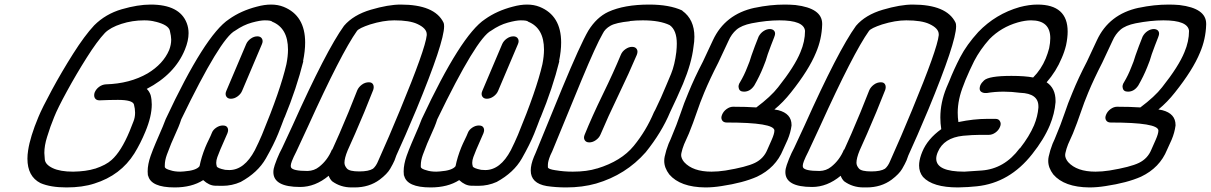

<svg xmlns="http://www.w3.org/2000/svg" viewBox="-20 -820 5297 840"><path d="M271 0Q201 0 157 -19Q100 -48 100 -126Q100 -143 103 -162Q112 -222 148 -308Q164 -347 207 -426.5Q250 -506 300 -585Q350 -664 392 -709Q442 -759 512.5 -779.5Q583 -800 639 -800Q766 -800 797 -719Q805 -698 805 -675Q805 -642 789 -603Q745 -495 622 -431Q633 -421 639 -404Q644 -385 644 -363Q644 -311 616 -244Q595 -193 568 -149Q508 -53 393 -17Q341 0 271 0ZM300 -69Q357 -70 395 -82H396Q444 -98 468 -120Q510 -157 547 -246Q551 -256 564 -289Q571 -306 571 -327Q571 -344 566 -363Q560 -383 496 -383Q462 -383 415 -381Q401 -381 395 -391Q392 -396 392 -403Q392 -409 394 -415Q400 -430 413.5 -440Q427 -450 443 -451Q548 -454 626 -499Q694 -540 720 -601Q729 -624 729 -647Q729 -661 723 -686Q717 -711 661 -725H660Q639 -731 611 -731Q559 -731 511 -715.5Q463 -700 439 -676Q405 -640 359.5 -568Q314 -496 273 -421Q232 -346 217 -308Q200 -267 186 -221Q174 -183 174 -151Q174 -145 176 -122.5Q178 -100 210.5 -84.5Q243 -69 300 -69Z M990 -388Q976 -388 970 -398Q967 -403 967 -409Q967 -415 970 -422L1057 -627Q1063 -641 1077 -651Q1091 -661 1106 -661Q1120 -661 1126 -651Q1129 -646 1129 -640Q1129 -634 1126 -627L1039 -422Q1033 -408 1019 -398Q1005 -388 990 -388ZM744 0Q640 0 628 -52Q627 -52 627 -53Q626 -61 626 -70Q626 -101 639 -138Q649 -166 661 -194L692 -266L705 -299Q877 -667 982 -736Q1034 -773 1104 -791Q1137 -800 1166 -800Q1196 -800 1221 -790Q1315 -752 1315 -634Q1315 -597 1306 -553L1307 -552Q1278 -435 1225 -306L1224 -305Q1218 -290 1211.5 -272Q1205 -254 1197 -235Q1178 -188 1143 -126.5Q1108 -65 1033 -24Q995 -7 953 -7Q948 -7 921.5 -7.5Q895 -8 869 -32Q819 0 744 0ZM785 -70Q839 -74 853 -93Q861 -133 878 -175Q885 -192 893.5 -209Q902 -226 907 -239Q912 -252 926 -261.5Q940 -271 955 -271Q970 -271 975 -262Q978 -257 978 -251Q978 -245 975 -237L944 -166Q940 -155 931 -133Q926 -119 926 -108Q926 -101 928 -94V-93Q930 -84 965 -77L983 -76Q1049 -76 1095 -163Q1112 -197 1126 -230Q1207 -426 1233 -539Q1240 -574 1240 -603Q1240 -697 1171 -725Q1167 -731 1138 -731Q1118 -731 1081.5 -721Q1045 -711 1009 -686Q945 -654 773 -298Q768 -282 761 -265L729 -192Q721 -172 710 -143Q701 -118 701 -97V-89Q703 -81 726 -75Q743 -69 769 -69Z M1705 -731Q1657 -731 1599 -713Q1551 -697 1542 -685Q1473 -588 1328 -268L1276 -156Q1264 -133 1257 -115Q1252 -102 1252 -94Q1252 -91 1253 -88Q1260 -72 1326 -72Q1355 -73 1376 -90Q1413 -119 1432 -165L1434 -166Q1461 -224 1505 -330L1543 -425Q1549 -439 1563 -449.5Q1577 -460 1594 -460Q1607 -460 1612 -451Q1615 -446 1615 -439Q1615 -434 1613 -427Q1594 -380 1574 -330Q1530 -225 1501 -162Q1487 -128 1487 -108Q1487 -95 1498 -82.5Q1509 -70 1552 -70Q1593 -70 1612 -82Q1626 -94 1635 -117L1646 -142Q1677 -210 1730 -338Q1841 -606 1847 -666V-670Q1847 -696 1806 -715Q1772 -731 1705 -731ZM1733 -800Q1881 -800 1920 -722Q1923 -717 1923 -705Q1923 -635 1802 -342Q1750 -218 1714 -140L1706 -118Q1700 -104 1687 -81.5Q1674 -59 1641 -34Q1595 0 1531 0H1518Q1470 0 1433 -27Q1423 -37 1418 -51Q1359 -2 1293 -2Q1176 -2 1176 -67Q1176 -81 1182 -98L1192 -125Q1203 -152 1214 -172L1260 -271Q1407 -599 1485 -707Q1526 -755 1602.5 -777.5Q1679 -800 1733 -800Z M2110 -388Q2096 -388 2090 -398Q2087 -403 2087 -409Q2087 -415 2090 -422L2177 -627Q2183 -641 2197 -651Q2211 -661 2226 -661Q2240 -661 2246 -651Q2249 -646 2249 -640Q2249 -634 2246 -627L2159 -422Q2153 -408 2139 -398Q2125 -388 2110 -388ZM1864 0Q1760 0 1748 -52Q1747 -52 1747 -53Q1746 -61 1746 -70Q1746 -101 1759 -138Q1769 -166 1781 -194L1812 -266L1825 -299Q1997 -667 2102 -736Q2154 -773 2224 -791Q2257 -800 2286 -800Q2316 -800 2341 -790Q2435 -752 2435 -634Q2435 -597 2426 -553L2427 -552Q2398 -435 2345 -306L2344 -305Q2338 -290 2331.5 -272Q2325 -254 2317 -235Q2298 -188 2263 -126.5Q2228 -65 2153 -24Q2115 -7 2073 -7Q2068 -7 2041.5 -7.5Q2015 -8 1989 -32Q1939 0 1864 0ZM1905 -70Q1959 -74 1973 -93Q1981 -133 1998 -175Q2005 -192 2013.5 -209Q2022 -226 2027 -239Q2032 -252 2046 -261.5Q2060 -271 2075 -271Q2090 -271 2095 -262Q2098 -257 2098 -251Q2098 -245 2095 -237L2064 -166Q2060 -155 2051 -133Q2046 -119 2046 -108Q2046 -101 2048 -94V-93Q2050 -84 2085 -77L2103 -76Q2169 -76 2215 -163Q2232 -197 2246 -230Q2327 -426 2353 -539Q2360 -574 2360 -603Q2360 -697 2291 -725Q2287 -731 2258 -731Q2238 -731 2201.5 -721Q2165 -711 2129 -686Q2065 -654 1893 -298Q1888 -282 1881 -265L1849 -192Q1841 -172 1830 -143Q1821 -118 1821 -97V-89Q1823 -81 1846 -75Q1863 -69 1889 -69Z M2558 -197Q2544 -197 2538 -207Q2535 -212 2535 -218Q2535 -224 2538 -231Q2570 -310 2617.5 -407.5Q2665 -505 2696 -580Q2702 -595 2716.5 -605Q2731 -615 2745 -615Q2760 -615 2766 -605Q2769 -600 2769 -594Q2769 -588 2766 -580Q2733 -502 2686 -404.5Q2639 -307 2607 -231Q2601 -217 2587 -207Q2573 -197 2558 -197ZM2457 0Q2412 0 2372 -6Q2302 -18 2302 -74Q2302 -100 2316 -134L2323 -150L2439 -433Q2519 -626 2554 -686Q2590 -744 2641 -768Q2711 -800 2820 -800Q2909 -800 2965 -774V-773Q3018 -735 3018 -659Q3018 -638 3014 -615Q3006 -544 2968 -453Q2942 -392 2912 -330Q2875 -241 2805 -154Q2718 -55 2588 -17Q2528 0 2457 0ZM2486 -69Q2548 -69 2592 -83H2593Q2698 -115 2752.5 -181.5Q2807 -248 2841 -329L2847 -340Q2872 -391 2895 -447L2916 -497Q2932 -536 2939 -593V-594Q2941 -613 2941 -629Q2941 -688 2910 -710Q2867 -731 2792 -731Q2763 -731 2736 -728L2735 -727Q2675 -721 2651 -707.5Q2627 -694 2617 -673Q2588 -623 2524 -469L2396 -158L2388 -141Q2377 -114 2377 -99Q2377 -97 2377 -88.5Q2377 -80 2411 -75H2412Q2446 -69 2486 -69Z M3235 -419Q3215 -419 3212 -435Q3211 -438 3211 -441Q3211 -447 3214 -454L3218 -461Q3236 -491 3249 -525Q3260 -550 3268 -578Q3282 -618 3299 -660Q3307 -675 3320.5 -684Q3334 -693 3349 -693Q3364 -692 3369 -682Q3371 -678 3371 -673Q3371 -667 3368 -660L3367 -657Q3353 -622 3339 -583Q3331 -554 3319 -526Q3303 -486 3280 -446Q3262 -419 3235 -419ZM3066 0Q2956 -1 2908 -57Q2886 -86 2886 -116Q2886 -126 2888 -135Q2894 -163 2905 -191L2914 -211Q2943 -280 2957.5 -324Q2972 -368 2992 -415Q3018 -479 3055 -550L3099 -644Q3152 -758 3282 -786H3283Q3349 -800 3413 -800Q3436 -800 3460 -798Q3577 -784 3577 -716V-712Q3575 -648 3550 -590Q3519 -514 3440 -415Q3407 -373 3368 -341L3385 -338Q3443 -323 3443 -273V-271Q3439 -240 3426 -209L3406 -165Q3374 -86 3292 -47Q3231 -20 3137 -6Q3100 0 3066 0ZM3093 -69Q3121 -69 3154 -74Q3245 -89 3283 -107.5Q3321 -126 3337 -165L3356 -208Q3368 -235 3368 -249Q3367 -284 3159 -284Q3145 -284 3139 -294Q3136 -299 3136 -305Q3136 -311 3139 -318Q3145 -333 3159 -343Q3173 -353 3187 -353Q3245 -353 3289 -350Q3352 -397 3384 -438Q3457 -530 3482 -592Q3502 -639 3502 -685Q3497 -731 3390 -731Q3335 -731 3268 -718Q3224 -709 3202 -690Q3180 -671 3167 -641L3122 -545Q3086 -475 3061 -415Q3043 -372 3028 -327.5Q3013 -283 2994 -236L2973 -189Q2965 -169 2961 -150Q2960 -146 2960 -142Q2960 -127 2973 -111Q3011 -69 3093 -69Z M3945 -731Q3897 -731 3839 -713Q3791 -697 3782 -685Q3713 -588 3568 -268L3516 -156Q3504 -133 3497 -115Q3492 -102 3492 -94Q3492 -91 3493 -88Q3500 -72 3566 -72Q3595 -73 3616 -90Q3653 -119 3672 -165L3674 -166Q3701 -224 3745 -330L3783 -425Q3789 -439 3803 -449.5Q3817 -460 3834 -460Q3847 -460 3852 -451Q3855 -446 3855 -439Q3855 -434 3853 -427Q3834 -380 3814 -330Q3770 -225 3741 -162Q3727 -128 3727 -108Q3727 -95 3738 -82.5Q3749 -70 3792 -70Q3833 -70 3852 -82Q3866 -94 3875 -117L3886 -142Q3917 -210 3970 -338Q4081 -606 4087 -666V-670Q4087 -696 4046 -715Q4012 -731 3945 -731ZM3973 -800Q4121 -800 4160 -722Q4163 -717 4163 -705Q4163 -635 4042 -342Q3990 -218 3954 -140L3946 -118Q3940 -104 3927 -81.5Q3914 -59 3881 -34Q3835 0 3771 0H3758Q3710 0 3673 -27Q3663 -37 3658 -51Q3599 -2 3533 -2Q3416 -2 3416 -67Q3416 -81 3422 -98L3432 -125Q3443 -152 3454 -172L3500 -271Q3647 -599 3725 -707Q3766 -755 3842.5 -777.5Q3919 -800 3973 -800Z M4171 0Q4060 0 4018 -46Q4001 -67 4001 -96Q4001 -117 4010 -143L4015 -156Q4038 -212 4098 -255Q4094 -280 4094 -306Q4094 -371 4121 -437L4133 -465Q4153 -516 4181 -570Q4209 -624 4260 -680Q4336 -759 4441 -789Q4483 -800 4519 -800Q4651 -800 4651 -682Q4651 -655 4644 -622Q4637 -593 4625 -566Q4601 -508 4559 -460Q4598 -434 4598 -379V-373Q4594 -323 4573 -272Q4547 -210 4496 -146Q4397 -20 4254 -5Q4219 -1 4171 0ZM4199 -69 4274 -74Q4374 -81 4441 -171L4443 -172Q4483 -223 4504 -272Q4520 -311 4523 -349V-355Q4523 -411 4444 -414H4443Q4406 -419 4371 -419Q4332 -419 4297 -413H4291Q4280 -413 4272 -419Q4266 -424 4266 -433Q4266 -439 4269 -447Q4274 -458 4285 -468Q4306 -488 4405 -488Q4464 -488 4500 -481Q4535 -516 4555 -564Q4564 -586 4570 -609Q4575 -633 4575 -653Q4575 -731 4491 -731Q4465 -731 4433 -722Q4360 -701 4309 -649Q4268 -603 4242 -553Q4222 -513 4204 -470L4196 -449Q4170 -385 4170 -327Q4170 -306 4173 -286Q4240 -300 4300 -300H4335Q4350 -300 4355 -289Q4358 -284 4358 -278Q4358 -272 4355 -265Q4349 -250 4335 -240Q4321 -230 4306 -230H4267Q4236 -230 4193 -226Q4109 -217 4083 -155Q4076 -139 4076 -126Q4076 -69 4199 -69Z M4915 -419Q4895 -419 4892 -435Q4891 -438 4891 -441Q4891 -447 4894 -454L4898 -461Q4916 -491 4929 -525Q4940 -550 4948 -578Q4962 -618 4979 -660Q4987 -675 5000.5 -684Q5014 -693 5029 -693Q5044 -692 5049 -682Q5051 -678 5051 -673Q5051 -667 5048 -660L5047 -657Q5033 -622 5019 -583Q5011 -554 4999 -526Q4983 -486 4960 -446Q4942 -419 4915 -419ZM4746 0Q4636 -1 4588 -57Q4566 -86 4566 -116Q4566 -126 4568 -135Q4574 -163 4585 -191L4594 -211Q4623 -280 4637.5 -324Q4652 -368 4672 -415Q4698 -479 4735 -550L4779 -644Q4832 -758 4962 -786H4963Q5029 -800 5093 -800Q5116 -800 5140 -798Q5257 -784 5257 -716V-712Q5255 -648 5230 -590Q5199 -514 5120 -415Q5087 -373 5048 -341L5065 -338Q5123 -323 5123 -273V-271Q5119 -240 5106 -209L5086 -165Q5054 -86 4972 -47Q4911 -20 4817 -6Q4780 0 4746 0ZM4773 -69Q4801 -69 4834 -74Q4925 -89 4963 -107.5Q5001 -126 5017 -165L5036 -208Q5048 -235 5048 -249Q5047 -284 4839 -284Q4825 -284 4819 -294Q4816 -299 4816 -305Q4816 -311 4819 -318Q4825 -333 4839 -343Q4853 -353 4867 -353Q4925 -353 4969 -350Q5032 -397 5064 -438Q5137 -530 5162 -592Q5182 -639 5182 -685Q5177 -731 5070 -731Q5015 -731 4948 -718Q4904 -709 4882 -690Q4860 -671 4847 -641L4802 -545Q4766 -475 4741 -415Q4723 -372 4708 -327.5Q4693 -283 4674 -236L4653 -189Q4645 -169 4641 -150Q4640 -146 4640 -142Q4640 -127 4653 -111Q4691 -69 4773 -69Z"/></svg>

Font: Bubblez Graffiti
Style: Italic
Weight: 400
Italic angle: -22.5°
Designer: GGBotNet
Foundry: GGBotNet
Version: 1.00